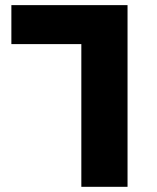

<svg xmlns="http://www.w3.org/2000/svg" viewBox="-20 -721 607 741"><path d="M23.9 -701.2H472.2V0H293.9V-550.8H23.9Z"/></svg>

Font: Montserrat-Arabic
Style: Bold
Weight: 700
Designer: Mohamed Gaber
Foundry: Kief Type Foundry
Version: Version 5.008;PS 005.008;hotconv 1.0.88;makeotf.lib2.5.64775